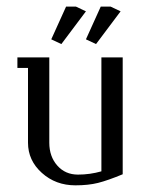

<svg xmlns="http://www.w3.org/2000/svg" viewBox="-20 -556 452 576"><path d="M32.2 -352.1V-383.8H127.9V-127.9Q127.9 -86.4 151.9 -59.3Q175.8 -32.2 213.9 -32.2Q250 -32.2 284.2 -42V-383.8H348.1V-33.2Q303.2 -14.6 274.2 -7.3Q245.1 0 206.1 0Q147 0 105.5 -37.4Q64 -74.7 64 -127.9V-352.1ZM133.8 -438 178.2 -536.1H208L237.8 -522L164.1 -423.8ZM237.8 -438 282.2 -536.1H312L341.8 -522L268.1 -423.8Z"/></svg>

Font: Gawaa
Style: Regular
Weight: 400
Designer: T. Christopher White
Version: Version 1.0